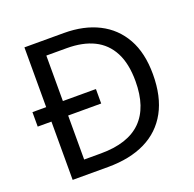

<svg xmlns="http://www.w3.org/2000/svg" viewBox="-126 -843 981 972"><g transform="rotate(-20 365.0 -357.0)"><path d="M317 -714Q424 -714 503 -674Q582 -634 625.5 -556.5Q669 -479 669 -364Q669 -244 624.5 -163Q580 -82 496.5 -41Q413 0 295 0H104V-314H30V-392H104V-714ZM304 -637H194V-392H372V-314H194V-77H284Q430 -77 502 -148.5Q574 -220 574 -361Q574 -456 542 -517Q510 -578 450 -607.5Q390 -637 304 -637Z"/></g></svg>

Font: Noto Sans Tamil
Style: Regular
Weight: 400
Designer: Jelle Bosma - Monotype Design Team
Foundry: Monotype Imaging Inc.
Version: Version 2.003